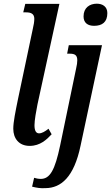

<svg xmlns="http://www.w3.org/2000/svg" viewBox="-20 -781 602 1041"><path d="M490 -641C534 -641 562 -661 562 -710C562 -746 535 -761 505 -761C466 -761 433 -739 433 -692C433 -657 456 -641 490 -641ZM141 10C198 10 234 -25 260 -53L243 -83C224 -68 207 -58 192 -58C175 -58 167 -73 167 -102C167 -129 176 -178 183 -214L302 -760H117L106 -714H121C147 -714 166 -707 166 -679C166 -665 163 -645 158 -625L78 -246C64 -177 52 -120 52 -83C52 -31 82 10 141 10ZM228 239C309 238 381 182 417 8L533 -536H353L344 -490H357C385 -490 399 -483 399 -454C399 -440 397 -430 393 -411L306 8C278 141 251 189 201 189C189 189 173 186 165 183L154 231C179 237 198 241 228 239Z"/></svg>

Font: Noto Serif Condensed Semi
Style: Italic
Weight: 600
Width: 3
Italic angle: -12°
Designer: Monotype Design Team
Foundry: Monotype Imaging Inc.
Version: Version 1.901